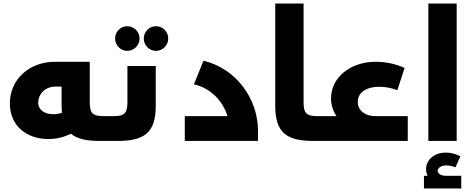

<svg xmlns="http://www.w3.org/2000/svg" viewBox="-20 -801 2676 1091"><path d="M569 -141C508 -141 490 -157 490 -219V-450H293C146 -450 36 -350 36 -213C36 -90 127 -11 255 -11C301 -11 341 -21 383 -41C418 -12 472 0 548 0H579C594 0 599 -29 599 -70C599 -114 594 -141 579 -141ZM197 -218C197 -264 234 -309 296 -309H330V-200C330 -186 331 -173 332 -160C316 -155 300 -152 283 -152C226 -152 197 -182 197 -218Z M703 -512C742 -512 773 -544 773 -582C773 -621 742 -652 703 -652C665 -652 634 -621 634 -582C634 -544 665 -512 703 -512ZM866 -652C828 -652 797 -621 797 -582C797 -544 828 -512 866 -512C905 -512 936 -544 936 -582C936 -621 905 -652 866 -652ZM704 -219C704 -157 686 -141 625 -141H579C564 -141 559 -114 559 -70C559 -29 564 0 579 0H647C804 0 865 -50 865 -200V-426H704Z M1082 -322C1177 -300 1246 -228 1273 -141H1030V0H1446V-61C1445 -240 1322 -412 1136 -456Z M1784 -141C1723 -141 1705 -157 1705 -219V-781H1544V-200C1544 -50 1605 0 1762 0H1794C1809 0 1814 -29 1814 -70C1814 -114 1809 -141 1794 -141Z M2116 -141C2050 -141 2013 -176 2013 -222C2013 -279 2067 -308 2135 -308C2169 -308 2205 -301 2238 -289L2279 -415C2231 -437 2173 -450 2116 -450C1967 -450 1861 -358 1861 -242C1861 -205 1872 -171 1892 -141H1794C1779 -141 1774 -114 1774 -70C1774 -29 1779 0 1794 0H2297V-141Z M2414 -781V0H2575V-781ZM2515 198C2484 198 2467 184 2467 170C2467 156 2483 139 2516 139C2531 139 2550 142 2568 150L2596 87C2570 74 2543 66 2515 66C2441 66 2401 113 2401 160C2401 173 2404 186 2410 198H2389V270H2601V198Z"/></svg>

Font: UULA Sans
Style: Bold
Weight: 700
Designer: Mohamed Gaber, Laura Garcia Mut
Foundry: Kief Type Foundry
Version: Version 3.006;hotconv 1.0.109;makeotfexe 2.5.65596